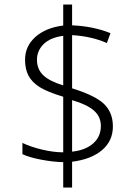

<svg xmlns="http://www.w3.org/2000/svg" viewBox="-20 -779 611 857"><path d="M80.1 -90.8V-141.1Q116.7 -123.5 167.7 -111.3Q218.8 -99.1 262.2 -99.1V-347.2Q191.4 -368.7 157.2 -390.1Q123 -411.6 107.4 -440.9Q91.8 -470.2 91.8 -512.2Q91.8 -572.8 137.9 -614Q184.1 -655.3 262.2 -665V-758.8H301.8V-666Q397.9 -661.6 473.1 -630.9L457 -586.9Q388.2 -617.2 301.8 -622.1V-384.8Q405.8 -352.5 444.8 -314.5Q483.9 -276.4 483.9 -214.8Q483.9 -149.9 435.5 -108.9Q387.2 -67.9 301.8 -57.1V58.1H262.2V-55.2Q217.3 -56.2 164.3 -66.2Q111.3 -76.2 80.1 -90.8ZM145 -512.2Q145 -470.2 172.9 -443.4Q200.7 -416.5 262.2 -397.9V-619.1Q204.1 -611.3 174.6 -582Q145 -552.7 145 -512.2ZM301.8 -102.1Q361.3 -108.4 395.8 -138.7Q430.2 -168.9 430.2 -216.8Q430.2 -258.3 399.4 -285.4Q368.7 -312.5 301.8 -332Z"/></svg>

Font: Open Sans Light
Style: Regular
Weight: 300
Foundry: Ascender Corporation
Version: Version 1.10